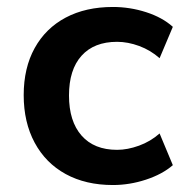

<svg xmlns="http://www.w3.org/2000/svg" viewBox="-20 -521 537 551"><path d="M304 10Q226 10 168.5 -21.5Q111 -53 79.5 -111.5Q48 -170 48 -248Q48 -326 79.5 -383Q111 -440 168.5 -470.5Q226 -501 304 -501Q353 -501 399.5 -486Q446 -471 476 -444L438 -354Q412 -377 379.5 -389Q347 -401 316 -401Q250 -401 214 -361Q178 -321 178 -247Q178 -173 214 -132Q250 -91 316 -91Q346 -91 379 -103Q412 -115 438 -138L476 -47Q446 -21 399 -5.5Q352 10 304 10Z"/></svg>

Font: Nunito Sans 11pt
Style: Bold
Weight: 700
Version: Version 3.101;gftools[0.9.27]